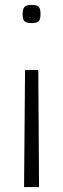

<svg xmlns="http://www.w3.org/2000/svg" viewBox="-20 -556 257 782"><path d="M145 -499Q145 -478 138 -470Q131 -462 109 -462Q87 -462 79.5 -470Q72 -478 72 -499Q72 -520 80 -528Q88 -536 109 -536Q131 -536 138 -528Q145 -520 145 -499ZM136 -271 139 206H78L82 -271Z"/></svg>

Font: Georama Light
Style: Regular
Weight: 300
Designer: Jean-Baptiste Levee
Foundry: Production Type
Version: Version 1.000